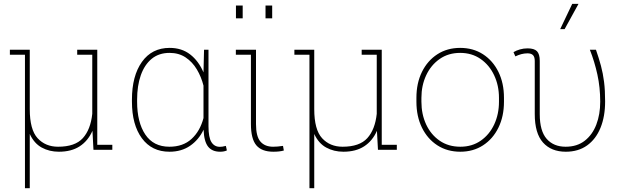

<svg xmlns="http://www.w3.org/2000/svg" viewBox="-20 -791 3303 1014"><path d="M111.8 203.1V-502H32.2V-528.3H137.2V-214.8Q137.2 -106 178.7 -61Q220.2 -16.1 286.6 -16.1Q376.5 -16.1 417.5 -61.5Q458.5 -106.9 467.3 -189.9V-502H387.7V-528.3H493.7V-26.4H573.2V0H473.6L468.3 -100.1Q444.8 -46.9 400.9 -18.3Q356.9 10.3 291 10.3Q240.7 10.3 200.4 -11.7Q160.2 -33.7 137.2 -83.5V203.1Z M875 10.3Q781.7 10.3 729.2 -61Q676.8 -132.3 676.8 -254.4V-264.6Q676.8 -390.1 729.5 -464.1Q782.2 -538.1 876 -538.1Q939.5 -538.1 984.1 -503.7Q1028.8 -469.2 1054.7 -408.7L1057.6 -528.3H1081.1V-124.5Q1081.1 -64.9 1096.7 -40.3Q1112.3 -15.6 1141.1 -15.6Q1148.9 -15.6 1154.5 -16.6Q1160.2 -17.6 1172.9 -20.5L1178.2 3.4Q1163.6 10.3 1142.6 10.3Q1100.1 10.3 1078.9 -16.8Q1057.6 -43.9 1055.2 -106Q1029.8 -52.7 984.1 -21.2Q938.5 10.3 875 10.3ZM874.5 -16.1Q946.8 -16.1 991.7 -57.4Q1036.6 -98.6 1054.7 -167.5V-338.9Q1043 -385.3 1019.5 -424.6Q996.1 -463.9 960.2 -487.8Q924.3 -511.7 875.5 -511.7Q819.3 -511.7 781.2 -480.5Q743.2 -449.2 723.6 -393.6Q704.1 -337.9 704.1 -264.6V-254.4Q704.1 -145 747.3 -80.6Q790.5 -16.1 874.5 -16.1Z M1423.8 10.3Q1362.3 10.3 1333.7 -23.7Q1305.2 -57.6 1305.2 -136.2V-502H1225.6V-528.3H1332V-136.2Q1332 -70.3 1355.5 -43.2Q1378.9 -16.1 1422.4 -16.1Q1435.5 -16.1 1445.8 -17.1Q1456.1 -18.1 1474.6 -20.5L1479 3.9Q1457 10.3 1423.8 10.3ZM1382.3 -694.3V-761.7H1417.5V-694.3ZM1226.1 -694.3V-761.7H1261.7V-694.3Z M1614.3 203.1V-502H1534.7V-528.3H1639.6V-214.8Q1639.6 -106 1681.2 -61Q1722.7 -16.1 1789.1 -16.1Q1878.9 -16.1 1919.9 -61.5Q1960.9 -106.9 1969.7 -189.9V-502H1890.1V-528.3H1996.1V-26.4H2075.7V0H1976.1L1970.7 -100.1Q1947.3 -46.9 1903.3 -18.3Q1859.4 10.3 1793.5 10.3Q1743.2 10.3 1702.9 -11.7Q1662.6 -33.7 1639.6 -83.5V203.1Z M2411.1 10.3Q2342.3 10.3 2290 -23.4Q2237.8 -57.1 2208.5 -116.7Q2179.2 -176.3 2179.2 -253.9V-274.4Q2179.2 -352.1 2208.5 -411.4Q2237.8 -470.7 2289.8 -504.4Q2341.8 -538.1 2410.2 -538.1Q2479 -538.1 2531 -504.4Q2583 -470.7 2612.3 -411.4Q2641.6 -352.1 2641.6 -274.4V-253.9Q2641.6 -176.3 2612.3 -116.7Q2583 -57.1 2531 -23.4Q2479 10.3 2411.1 10.3ZM2411.1 -16.1Q2473.1 -16.1 2519 -48.1Q2564.9 -80.1 2590.1 -134Q2615.2 -188 2615.2 -253.9V-274.4Q2615.2 -339.4 2589.8 -393.3Q2564.5 -447.3 2518.3 -479.5Q2472.2 -511.7 2410.2 -511.7Q2348.1 -511.7 2302 -479.5Q2255.9 -447.3 2230.7 -393.3Q2205.6 -339.4 2205.6 -274.4V-253.9Q2205.6 -187.5 2230.7 -133.5Q2255.9 -79.6 2302 -47.9Q2348.1 -16.1 2411.1 -16.1Z M2968.3 10.3Q2891.1 10.3 2847.7 -38.3Q2804.2 -86.9 2804.2 -189V-468.8Q2804.2 -490.7 2794.7 -500Q2785.2 -509.3 2766.1 -509.3Q2749 -509.3 2733.4 -505.1Q2717.8 -501 2701.7 -493.2L2691.9 -515.6Q2706.5 -524.4 2725.8 -530Q2745.1 -535.6 2766.1 -535.6Q2801.3 -535.6 2815.9 -520.5Q2830.6 -505.4 2830.6 -469.2V-188Q2830.6 -99.1 2867.2 -57.6Q2903.8 -16.1 2967.3 -16.1Q3027.8 -16.1 3068.4 -47.9Q3108.9 -79.6 3129.4 -133.3Q3149.9 -187 3149.9 -253.9Q3149.9 -329.1 3135 -397.2Q3120.1 -465.3 3095.2 -528.3H3127.4Q3143.1 -483.4 3153.8 -443.4Q3164.6 -403.3 3170.2 -358.6Q3175.8 -314 3175.8 -255.4Q3175.8 -175.8 3151.4 -116Q3127 -56.2 3080.6 -22.9Q3034.2 10.3 2968.3 10.3ZM2938.5 -637.2 3002 -770.5H3035.2L2961.9 -637.2Z"/></svg>

Font: Roboto Slab Thin
Style: Regular
Weight: 100
Designer: Google
Version: Version 2.000; ttfautohint (v1.8.1.43-b0c9)